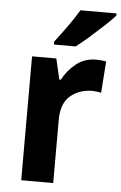

<svg xmlns="http://www.w3.org/2000/svg" viewBox="-54 -805 533 843"><g transform="rotate(5 212.5 -383.0)"><path d="M353 -556Q363 -556 375.5 -555Q388 -554 398 -552L388 -413Q381 -415 369 -416.5Q357 -418 350 -418Q292 -418 252.5 -384.5Q213 -351 213 -278V0H72V-546H179L200 -455H207Q228 -496 265.5 -526Q303 -556 353 -556ZM425 -756Q409 -738 379 -710Q349 -682 316.5 -653.5Q284 -625 259 -606H163V-619Q188 -651 217 -691.5Q246 -732 266 -766H425Z"/></g></svg>

Font: Noto Sans Gurmukhi UI SemiCondensed
Style: Bold
Weight: 700
Width: 4
Designer: Jelle Bosma - Monotype Design Team
Foundry: Monotype Imaging Inc.
Version: Version 2.004; ttfautohint (v1.8.4.7-5d5b)